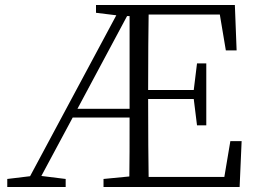

<svg xmlns="http://www.w3.org/2000/svg" viewBox="-20 -746 1027 766"><path d="M242 0V-32L145 -44L270 -277H497C497 -174 497 -95 496 -42L393 -32V0H936L944 -183H899L875 -40H573C572 -105 571 -208 571 -351H753L766 -246H803V-493H766L753 -387H571C571 -524 572 -624 573 -688H857L881 -545H924L917 -726H363V-695L444 -685L100 -43L9 -32V0ZM487 -682H497V-312H289Z"/></svg>

Font: AllPunType Light
Style: Regular
Weight: 300
Version: 1.0